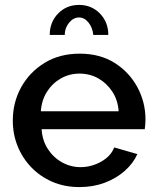

<svg xmlns="http://www.w3.org/2000/svg" viewBox="-20 -750 635 780"><path d="M303 10Q242 10 192.5 -11.5Q143 -33 107 -70.5Q71 -108 51.5 -156.5Q32 -205 32 -260Q32 -334 66 -395.5Q100 -457 161 -494.5Q222 -532 304 -532Q386 -532 445.5 -494.5Q505 -457 538 -396Q571 -335 571 -265Q571 -253 570 -242.5Q569 -232 568 -225H149Q152 -179 174.5 -144.5Q197 -110 232 -90.5Q267 -71 307 -71Q351 -71 390.5 -93Q430 -115 444 -151L538 -124Q521 -86 486.5 -55.5Q452 -25 405 -7.5Q358 10 303 10ZM146 -298H462Q459 -343 436.5 -377.5Q414 -412 379.5 -431.5Q345 -451 303 -451Q262 -451 227.5 -431.5Q193 -412 171 -377.5Q149 -343 146 -298ZM301 -679Q278 -679 260.5 -657.5Q243 -636 243 -608H182Q182 -660 216 -695Q250 -730 301 -730Q352 -730 386 -695Q420 -660 420 -608H359Q356 -638 339.5 -658.5Q323 -679 301 -679Z"/></svg>

Font: Raleway Thin SemiBold
Style: Regular
Weight: 600
Version: Version 4.026